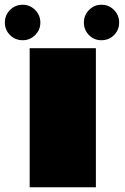

<svg xmlns="http://www.w3.org/2000/svg" viewBox="-46 -789 526 809"><path d="M79 0H358V-586H79ZM50 -619.5Q80 -619.5 102 -641.2Q124 -663 124 -694Q124 -725 102 -747Q80 -769 50 -769Q18 -769 -3.8 -747Q-25.5 -725 -25.5 -694Q-25.5 -663 -3.8 -641.2Q18 -619.5 50 -619.5ZM381 -619.5Q413 -619.5 434.5 -641.2Q456 -663 456 -694Q456 -725 434.5 -747Q413 -769 381 -769Q351 -769 329.2 -747Q307.5 -725 307.5 -694Q307.5 -663 328.8 -641.2Q350 -619.5 381 -619.5Z"/></svg>

Font: Anybody ExtraExpanded Black
Style: Regular
Weight: 900
Width: 8
Version: Version 1.113;gftools[0.9.25]